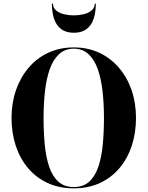

<svg xmlns="http://www.w3.org/2000/svg" viewBox="-20 -1019 806 1049"><path d="M383 10Q303.5 10 240.2 -19.2Q177 -48.5 133 -100.8Q89 -153 66 -223Q43 -293 43 -375Q43 -457 67.5 -527Q92 -597 136.8 -649.5Q181.5 -702 244.2 -731Q307 -760 383 -760Q459.5 -760 521.8 -731Q584 -702 629.2 -649.5Q674.5 -597 698.8 -527Q723 -457 723 -375Q723 -293 700 -223Q677 -153 633 -100.8Q589 -48.5 526 -19.2Q463 10 383 10ZM383 3Q435.5 3 467.8 -26.8Q500 -56.5 517.5 -108.5Q535 -160.5 541.5 -229Q548 -297.5 548 -375Q548 -452.5 540.2 -521Q532.5 -589.5 514 -641.5Q495.5 -693.5 463.5 -723.2Q431.5 -753 383 -753Q335 -753 302.8 -723.2Q270.5 -693.5 252 -641.5Q233.5 -589.5 225.8 -521Q218 -452.5 218 -375Q218 -297.5 224.5 -229Q231 -160.5 248.5 -108.5Q266 -56.5 298.5 -26.8Q331 3 383 3ZM383.5 -840Q341 -840 314.5 -859.8Q288 -879.5 275.8 -915.2Q263.5 -951 263.5 -999H269.5Q269.5 -976 286.8 -961.8Q304 -947.5 330.2 -941.2Q356.5 -935 383.5 -935Q410.5 -935 436.8 -941.2Q463 -947.5 480.2 -961.8Q497.5 -976 497.5 -999H503.5Q503.5 -951 491.2 -915.2Q479 -879.5 452.5 -859.8Q426 -840 383.5 -840Z"/></svg>

Font: Bodoni Moda 28pt
Style: Bold
Weight: 700
Designer: Owen Earl
Foundry: indestructible type
Version: Version 2.005